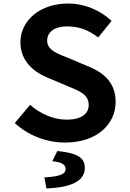

<svg xmlns="http://www.w3.org/2000/svg" viewBox="-20 -796 740 1091"><path d="M64 -97C142 -25 245 14 350 14C532 14 637 -91 637 -217C637 -325 571 -385 473 -422L375 -464C305 -491 248 -511 248 -565C248 -616 293 -646 359 -646C435 -646 485 -623 538 -583L614 -677C549 -739 459 -776 367 -776C207 -776 96 -679 96 -556C96 -445 177 -383 259 -351L361 -308C435 -277 484 -260 484 -198C484 -150 442 -116 360 -116C282 -116 209 -150 151 -200ZM232 212 244 275C382 269 462 234 462 158C462 102 424 74 306 62L277 120C330 125 353 139 353 164C353 192 324 207 232 212Z"/></svg>

Font: Kawkab Mono
Style: Bold
Weight: 700
Monospace: yes
Designer: Abdullah Arif
Foundry: Abdullah Arif
Version: Version 1.000;PS 000.500;hotconv 1.0.88;makeotf.lib2.5.64775